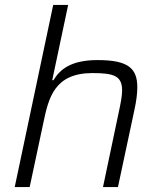

<svg xmlns="http://www.w3.org/2000/svg" viewBox="-20 -763 647 783"><path d="M197 -743 40 0H101L157 -263C178 -364 202 -465 357 -465C444 -465 478 -454 478 -394C478 -372 472 -341 464 -304L400 0H461L528 -314C536 -350 540 -382 540 -407C540 -485 502 -518 378 -518C268 -518 224 -479 198 -436H193L258 -743Z"/></svg>

Font: Saira UNSAM Light Italic
Style: Regular
Weight: 300
Italic angle: -12°
Designer: Hector Gatti with collaboration of the Omnibus-Type team
Foundry: Omnibus-Type
Version: Version 0.072;PS 000.072;hotconv 1.0.88;makeotf.lib2.5.64775